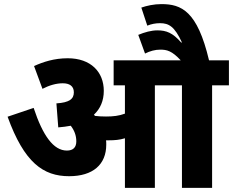

<svg xmlns="http://www.w3.org/2000/svg" viewBox="-20 -916 1136 936"><path d="M498 -211C498 -218 498 -225 497 -232C502 -232 507 -232 512 -232C538 -232 564 -234 589 -242V0H735V-500H867V0H1014V-500H1096V-622H999C942 -863 864 -896 767 -896C730 -896 695 -888 669 -879L698 -791C718 -799 739 -803 760 -803C803 -803 831 -787 867 -709H863C822 -756 791 -768 747 -768C718 -768 685 -759 654 -746L687 -655C711 -667 736 -674 761 -674C794 -674 818 -668 861 -622H534V-500H589V-362C560 -351 531 -348 497 -348C476 -348 459 -349 443 -351C441 -353 440 -355 438 -357C469 -386 486 -425 486 -473C486 -565 423 -632 310 -632C244 -632 190 -614 146 -594L187 -483C220 -500 254 -510 286 -510C318 -510 340 -497 340 -466C340 -434 319 -416 255 -412L264 -295C285 -297 306 -299 325 -303C342 -281 352 -256 352 -227C352 -198 337 -182 306 -182C241 -182 189 -254 144 -390L17 -347C98 -123 191 -57 317 -57C433 -57 498 -114 498 -211Z"/></svg>

Font: Noto Sans SemiCondensed ExtraBold
Style: Italic
Weight: 800
Width: 4
Italic angle: -12°
Designer: Monotype Design Team
Foundry: Monotype Imaging Inc.
Version: Version 2.013